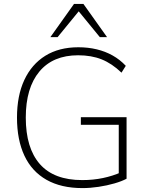

<svg xmlns="http://www.w3.org/2000/svg" viewBox="-20 -955 758 983"><path d="M402 8Q293 8 218 -34.5Q143 -77 105 -158Q67 -239 67 -353Q67 -465 104.5 -545.5Q142 -626 212 -669.5Q282 -713 381 -713Q431 -713 475 -702.5Q519 -692 556.5 -671Q594 -650 624 -618L602 -583Q553 -630 500.5 -651Q448 -672 380 -672Q251 -672 181.5 -588.5Q112 -505 112 -353Q112 -197 184 -115Q256 -33 401 -33Q457 -33 507 -43.5Q557 -54 600 -73L588 -35V-316H394V-355H628V-40Q604 -27 566 -16Q528 -5 485 1.5Q442 8 402 8ZM238 -765 359 -935H407L528 -765H491L383 -897L275 -765Z"/></svg>

Font: Nunito Sans 12pt ExtraLight
Style: Regular
Weight: 200
Version: Version 3.101;gftools[0.9.27]